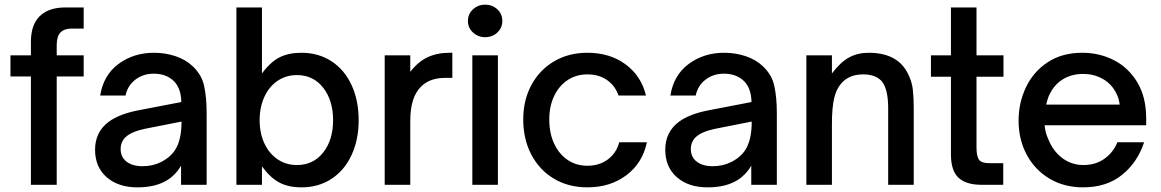

<svg xmlns="http://www.w3.org/2000/svg" viewBox="-20 -795 4994 826"><path d="M113 0V-466H25V-557H113V-616Q113 -688 151 -725.5Q189 -763 262 -763H340V-672H288Q256 -672 240 -655Q224 -638 224 -601V-557H340V-466H224V0Z M389 -151Q389 -228 449 -272Q494 -305 578 -321L760 -356Q759 -414 729 -445Q696 -478 641 -478Q596 -478 562.5 -452.5Q529 -427 520 -384H411Q425 -472 490 -520Q555 -568 642 -568Q691 -568 734.5 -553.5Q778 -539 808 -511Q848 -474 858.5 -424Q869 -374 869 -309V0H759V-82Q736 -43 701 -21Q651 11 571 11Q489 11 439 -32.5Q389 -76 389 -151ZM673 -98Q722 -123 741.5 -164.5Q761 -206 761 -272L604 -241Q546 -229 520 -205Q499 -184 499 -154Q499 -119 524.5 -99.5Q550 -80 593 -80Q637 -80 673 -98Z M1107 -79V0H997V-763H1107V-479Q1144 -529 1183 -548.5Q1222 -568 1277 -568Q1350 -568 1406 -531.5Q1462 -495 1492.5 -429Q1523 -363 1523 -278Q1523 -194 1492.5 -128Q1462 -62 1406 -25.5Q1350 11 1277 11Q1222 11 1183 -9Q1144 -29 1107 -79ZM1413 -278Q1413 -363 1370.5 -417.5Q1328 -472 1257 -472Q1211 -472 1174.5 -447.5Q1138 -423 1117.5 -378.5Q1097 -334 1097 -278Q1097 -222 1117.5 -178Q1138 -134 1174.5 -109.5Q1211 -85 1257 -85Q1328 -85 1370.5 -139Q1413 -193 1413 -278Z M1635 0V-557H1745V-486Q1779 -530 1820 -549Q1861 -568 1915 -568H1926V-460H1896Q1829 -460 1792 -423Q1745 -378 1745 -275V0Z M2122 0H2012V-557H2122ZM1993 -705Q1993 -735 2015 -755Q2037 -775 2067 -775Q2098 -775 2119.5 -755Q2141 -735 2141 -705Q2141 -675 2119.5 -655Q2098 -635 2067 -635Q2037 -635 2015 -655Q1993 -675 1993 -705Z M2231 -281Q2231 -364 2266 -429Q2301 -494 2363.5 -531Q2426 -568 2507 -568Q2604 -568 2671.5 -518Q2739 -468 2759 -384H2641Q2626 -427 2591 -451Q2556 -475 2507 -475Q2459 -475 2422 -450.5Q2385 -426 2364 -382Q2343 -338 2343 -281Q2343 -222 2364 -177Q2385 -132 2422 -107Q2459 -82 2507 -82Q2559 -82 2595.5 -109.5Q2632 -137 2644 -183H2763Q2744 -93 2674.5 -41Q2605 11 2507 11Q2426 11 2363.5 -26Q2301 -63 2266 -129.5Q2231 -196 2231 -281Z M2842 -151Q2842 -228 2902 -272Q2947 -305 3031 -321L3213 -356Q3212 -414 3182 -445Q3149 -478 3094 -478Q3049 -478 3015.5 -452.5Q2982 -427 2973 -384H2864Q2878 -472 2943 -520Q3008 -568 3095 -568Q3144 -568 3187.5 -553.5Q3231 -539 3261 -511Q3301 -474 3311.5 -424Q3322 -374 3322 -309V0H3212V-82Q3189 -43 3154 -21Q3104 11 3024 11Q2942 11 2892 -32.5Q2842 -76 2842 -151ZM3126 -98Q3175 -123 3194.5 -164.5Q3214 -206 3214 -272L3057 -241Q2999 -229 2973 -205Q2952 -184 2952 -154Q2952 -119 2977.5 -99.5Q3003 -80 3046 -80Q3090 -80 3126 -98Z M3449 0V-557H3559V-479Q3596 -528 3633 -548Q3670 -568 3717 -568Q3842 -568 3886 -478Q3903 -445 3907 -410.5Q3911 -376 3911 -328V0H3801V-329Q3801 -414 3772 -447Q3745 -475 3694 -475Q3633 -475 3600 -437Q3578 -413 3568.5 -372Q3559 -331 3559 -261V0Z M4202 0Q4137 0 4104 -30Q4071 -60 4071 -131V-465H3985V-557H4071V-763H4181V-557H4297V-465H4181V-160Q4181 -125 4191 -109Q4201 -93 4237 -93H4296V0Z M4362 -276Q4362 -352 4393.5 -419Q4425 -486 4487 -527Q4549 -568 4636 -568Q4710 -568 4772.5 -536Q4835 -504 4873 -440.5Q4911 -377 4911 -286V-256H4474Q4477 -223 4490 -196Q4510 -145 4550 -115Q4590 -85 4641 -85Q4694 -85 4732 -112.5Q4770 -140 4787 -183H4902Q4874 -97 4807.5 -43Q4741 11 4639 11Q4558 11 4495 -26.5Q4432 -64 4397 -129.5Q4362 -195 4362 -276ZM4797 -345Q4793 -376 4780 -398Q4760 -436 4722.5 -456.5Q4685 -477 4640 -477Q4593 -477 4557 -456.5Q4521 -436 4500 -398Q4488 -378 4481 -345Z"/></svg>

Font: Open Sauce One Medium
Style: Regular
Weight: 500
Designer: Alfredo Marco Pradil
Foundry: Creative Sauce Fz LLC
Version: Version 1.477